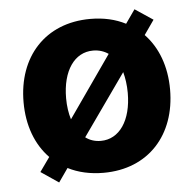

<svg xmlns="http://www.w3.org/2000/svg" viewBox="-47 -621 708 701"><g transform="rotate(-5 307.0 -271.0)"><path d="M307 11C472 11 575 -105 575 -271C575 -356 548 -427 500 -477L537 -530L471 -574L436 -524C399 -543 356 -553 307 -553C141 -553 38 -437 38 -271C38 -186 65 -114 114 -64L77 -12L142 32L177 -18C214 1 258 11 307 11ZM194 -272C194 -373 239 -437 307 -437C328 -437 347 -431 363 -420L205 -194C198 -217 194 -243 194 -272ZM251 -124 410 -349C416 -327 420 -301 420 -272C420 -171 375 -106 307 -106C286 -106 267 -112 251 -124Z"/></g></svg>

Font: Wafeq
Style: Bold
Weight: 700
Designer: Rasmus Andersson & Azza Alameddine
Foundry: Google & TypeTogether
Version: Version 3.000;FEAKit 1.0